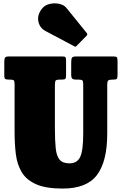

<svg xmlns="http://www.w3.org/2000/svg" viewBox="-20 -1079 710 1119"><path d="M438 -615H425Q407 -615 401 -620.8Q395 -626.5 395 -643.5V-713.5Q395 -734 399 -742Q403 -750 423 -750H641Q657 -750 661 -745Q665 -740 665 -723V-642.5Q665 -624.5 660.8 -619.8Q656.5 -615 641.5 -615H636Q616.5 -615 610.8 -610Q605 -605 605 -584.5V-300Q605 -139 545.5 -59.5Q486 20 345 20Q246.5 20 189.8 -5.5Q133 -31 106.2 -76.2Q79.5 -121.5 72.2 -181.5Q65 -241.5 65 -310V-589.5Q65 -607 59.8 -611Q54.5 -615 38 -615H35Q16.5 -615 10.8 -618.5Q5 -622 5 -640.5V-718.5Q5 -737 9.8 -743.5Q14.5 -750 32 -750H344Q358 -750 361.5 -745.2Q365 -740.5 365 -726V-639.5Q365 -624.5 360.8 -619.8Q356.5 -615 340.5 -615H328Q308 -615 304 -608.8Q300 -602.5 300 -582V-330Q300 -259 304.8 -214.2Q309.5 -169.5 327.5 -148.2Q345.5 -127 385 -127Q429.5 -127 447.2 -164Q465 -201 465 -300V-589.5Q465 -606.5 459.5 -610.8Q454 -615 438 -615ZM412.5 -809.5 244.5 -898.5Q211 -916.5 203.5 -954.8Q196 -993 226 -1030Q242.5 -1050 270.5 -1056.2Q298.5 -1062.5 325.8 -1056.5Q353 -1050.5 367 -1033L484 -888.5Q493 -879.5 484.5 -870.5L427.5 -812.5Q423.5 -808 420.8 -807Q418 -806 412.5 -809.5Z"/></svg>

Font: Besley* Condensed Fatface
Style: Regular
Weight: 900
Width: 3
Designer: Owen Earl
Foundry: indestructible type*
Version: Version 3.000; ttfautohint (v1.8.3)